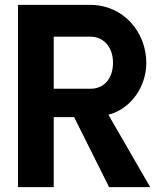

<svg xmlns="http://www.w3.org/2000/svg" viewBox="-20 -770 673 790"><path d="M598 0 426 -298C517 -321 582 -412 582 -511C582 -636 490 -750 350 -750H54V0H201V-288H285L429 0ZM354 -405H201V-619H354C405 -619 445 -577 445 -512C445 -445 406 -405 354 -405Z"/></svg>

Font: Oakes Bold
Style: Regular
Weight: 700
Designer: Samuel Oakes
Foundry: Samuel Oakes
Version: Version 1.003;PS 001.003;hotconv 1.0.88;makeotf.lib2.5.64775